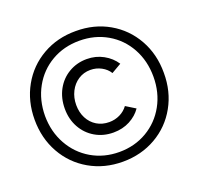

<svg xmlns="http://www.w3.org/2000/svg" viewBox="-127 -869 1056 1016"><g transform="rotate(-20 401.0 -360.5)"><path d="M204.1 -360.4Q204.1 -420.4 230 -467.8Q255.9 -515.1 301.3 -541.7Q346.7 -568.4 402.3 -568.4Q453.1 -568.4 495.1 -545.2Q537.1 -522 561.5 -484.4L505.9 -452.1Q490.7 -477.1 462.4 -492.4Q434.1 -507.8 400.4 -507.8Q362.8 -507.8 332.5 -488Q302.2 -468.3 284.9 -434.1Q267.6 -399.9 267.6 -358.4Q267.6 -316.9 284.7 -283.9Q301.8 -251 332.3 -232.4Q362.8 -213.9 402.3 -213.9Q434.1 -213.9 462.2 -227.5Q490.2 -241.2 507.8 -265.6L561.5 -232.4Q538.1 -197.8 497.1 -176Q456.1 -154.3 404.3 -154.3Q347.2 -154.3 301.5 -181.2Q255.9 -208 230 -254.9Q204.1 -301.8 204.1 -360.4ZM34.2 -360.4Q34.2 -464.8 81.3 -548.8Q128.4 -632.8 211.7 -680.4Q294.9 -728 398.4 -727.5Q502 -728 585 -680.4Q668 -632.8 715.1 -548.8Q762.2 -464.8 761.7 -360.4Q762.2 -255.9 715.3 -171.9Q668.5 -87.9 585.2 -40Q502 7.8 398.4 7.8Q294.9 7.8 211.7 -40Q128.4 -87.9 81.3 -171.9Q34.2 -255.9 34.2 -360.4ZM703.1 -360.4Q703.1 -449.7 663.8 -521Q624.5 -592.3 554.9 -632.6Q485.4 -672.9 398.4 -672.9Q311.5 -672.9 241.9 -632.6Q172.4 -592.3 132.8 -521Q93.3 -449.7 92.8 -360.4Q93.3 -271.5 133.1 -200Q172.9 -128.4 242.4 -87.6Q312 -46.9 398.4 -46.9Q484.9 -46.9 554.4 -87.6Q624 -128.4 663.6 -200Q703.1 -271.5 703.1 -360.4Z"/></g></svg>

Font: Reddit Sans Fudge
Style: Regular
Weight: 400
Designer: Stephen Hutchings
Foundry: Reddit
Version: Version 1.011